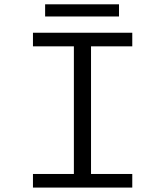

<svg xmlns="http://www.w3.org/2000/svg" viewBox="-20 -848 750 868"><path d="M184 -828.5H518V-773.5H184ZM578 -638.5H391.5V-61.5H578V0H129V-61.5H314V-638.5H129V-700H578Z"/></svg>

Font: League Mono Light
Style: Regular
Weight: 300
Width: 6
Designer: Tyler Finck
Foundry: The League of Moveable Type / Tyler Finck
Version: Version 2.210